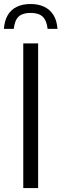

<svg xmlns="http://www.w3.org/2000/svg" viewBox="-47 -962 314 982"><path d="M72 0V-740H148V0ZM-27 -814.5Q-24 -856.5 -7.2 -884.8Q9.5 -913 39 -927.2Q68.5 -941.5 109.5 -941.5Q150 -941.5 179.8 -927Q209.5 -912.5 226.8 -884.5Q244 -856.5 247 -814.5H196.5Q191.5 -858 171 -877Q150.5 -896 109.5 -896Q68.5 -896 48.2 -877Q28 -858 23.5 -814.5Z"/></svg>

Font: Encode Sans SC Condensed
Style: Regular
Weight: 400
Width: 3
Designer: Multiple Designers
Foundry: Impallari Type
Version: Version 3.002